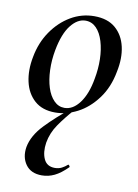

<svg xmlns="http://www.w3.org/2000/svg" viewBox="-79 -452 562 780"><g transform="rotate(10 202.5 -62.0)"><path d="M157 14Q104 14 72 -14.5Q40 -43 29.5 -90Q19 -137 30 -193Q41 -253 73 -299.5Q105 -346 150 -372.5Q195 -399 247 -399Q302 -399 334.5 -371Q367 -343 377.5 -296.5Q388 -250 376 -193Q364 -127 329 -80Q294 -33 248.5 -9.5Q203 14 157 14ZM191 -11Q226 -11 253.5 -48Q281 -85 292 -149Q300 -191 299 -231Q298 -271 288 -304Q278 -337 259.5 -356Q241 -375 215 -375Q182 -375 154.5 -340Q127 -305 114 -236Q106 -193 107.5 -152.5Q109 -112 119 -80.5Q129 -49 147.5 -30Q166 -11 191 -11ZM148 275Q103 275 81.5 245Q60 215 67 172Q76 124 119.5 78.5Q163 33 222 -14L231 -7Q199 29 174.5 64.5Q150 100 143 141Q137 181 149.5 208.5Q162 236 195 236Q211 236 223.5 229.5Q236 223 246 214Q248 212 251.5 216.5Q255 221 253 223Q225 251 200 263Q175 275 148 275Z"/></g></svg>

Font: Cormorant Garamond Light SemiBold
Style: Italic
Weight: 600
Italic angle: -10°
Version: Version 4.001